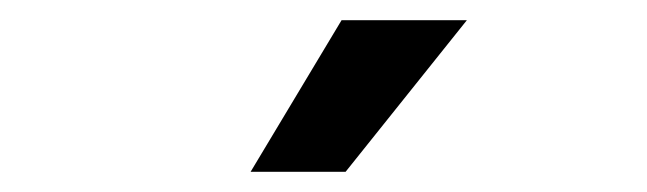

<svg xmlns="http://www.w3.org/2000/svg" viewBox="-20 -860 640 190"><path d="M228 -690 318 -840H442L322 -690Z"/></svg>

Font: Martian Mono Condensed
Style: Regular
Weight: 400
Width: 3
Designer: Roman Shamin
Foundry: Evil Martians
Version: Version 1.000